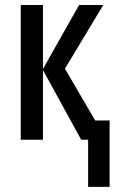

<svg xmlns="http://www.w3.org/2000/svg" viewBox="-20 -559 467 768"><path d="M332.5 188.5V0H304.7L151.9 -278.8V0H63V-539.1H151.9V-283.2L296.4 -539.1H393.1L239.7 -284.2L360.8 -77.1H418.5V188.5Z"/></svg>

Font: Open Sans Condensed Medium
Style: Regular
Weight: 500
Width: 3
Designer: Monotype Design Team
Foundry: Monotype Imaging Inc.
Version: Version 3.000